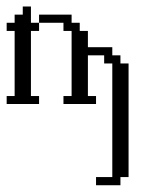

<svg xmlns="http://www.w3.org/2000/svg" viewBox="-20 -312 430 576"><path d="M268.1 243.7V219.2H316.9V-121.6H292.5V-146H243.7V-23.9H268.1V0H170.4V-23.9H194.8V-219.2H170.4V-243.7H97.2V-268.1H194.8V-243.7H219.2V-219.2H243.7V-170.4H316.9V-146H341.3V-121.6H365.7V219.2H341.3V243.7ZM0 0V-23.9H23.9V-219.2H0V-243.7H23.9V-268.1H48.3V-292.5H72.8V-243.7H97.2V-219.2H72.8V-23.9H97.2V0Z"/></svg>

Font: FS Mondwest Regular
Style: Regular
Weight: 400
Designer: NZWStudios2024
Foundry: https://fontstruct.com
Version: Version 1.0